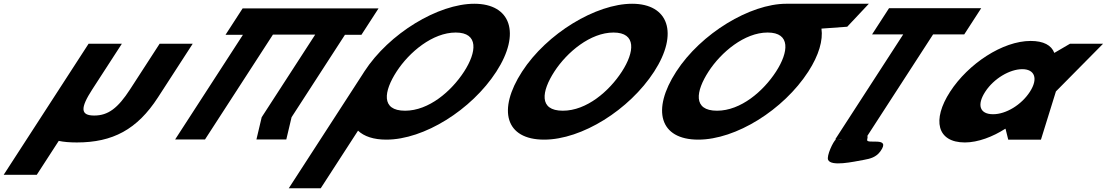

<svg xmlns="http://www.w3.org/2000/svg" viewBox="-70 -747 5921 1027"><path d="M581.8 -513H403.8L-50.3 188H126.7L244.2 6.6C270.5 12.3 302.7 15 340.8 15C532.8 15 663.5 -54 774.9 -226L960.8 -513H783.8L625.7 -269C560.3 -168 508.1 -129 434.1 -129C360.1 -129 358.3 -168 423.7 -269Z M1389.9 -561.9H1616L1329.8 -120L1301.6 -0.9H1461.4L1489.6 -120L1775.2 -561H1863.4L1954.7 -702H1866.5L1866.6 -702.1H1706.8H1480.7H1320.9L1320.8 -702H1227.7L1136.4 -561H1229.5L866.7 -0.9H1026.5Z M2051.1 -363.9C2118.8 -468.5 2244.3 -573 2367.6 -573C2491.7 -573 2480.1 -468.5 2412.3 -363.9C2344.6 -259.4 2224.2 -154.8 2096.7 -154.8C1965.8 -154.8 1983.4 -259.4 2051.1 -363.9ZM1878.5 -363.9C1875.9 -359.8 1873.3 -355.7 1870.8 -351.7L1474.6 260H1645.6L1845.1 -48.1C1877.4 -17.5 1928 -0.1 1996.5 -0.1C2198 -0.1 2452.2 -159.1 2584.9 -363.9C2717.6 -568.8 2661.9 -726.9 2467.2 -726.9C2274.3 -726.9 2011.2 -568.8 1878.5 -363.9Z M2722.5 -363.9C2589.9 -159.1 2633.1 -0.1 2840.5 -0.1C3042 -0.1 3296.2 -159.1 3428.9 -363.9C3561.6 -568.8 3505.9 -726.9 3311.2 -726.9C3118.3 -726.9 2855.2 -568.8 2722.5 -363.9ZM2895.1 -363.9C2962.8 -468.5 3088.3 -573 3211.6 -573C3335.7 -573 3324.1 -468.5 3256.3 -363.9C3188.6 -259.4 3068.2 -154.8 2940.7 -154.8C2809.8 -154.8 2827.4 -259.4 2895.1 -363.9Z M3719.7 -363.9C3787.3 -468.4 3912.6 -572.8 4035.7 -573L4035.7 -573L4036.1 -573H4036.2C4160.3 -573 4148.7 -468.5 4080.9 -363.9C4013.2 -259.4 3892.8 -154.8 3765.3 -154.8C3634.4 -154.8 3652 -259.4 3719.7 -363.9ZM4135.5 -727 4135.4 -726.9C3942.5 -726.6 3679.7 -568.6 3547.1 -363.9C3414.4 -159.1 3457.7 -0.1 3665.1 -0.1C3866.5 -0.1 4120.8 -159.1 4253.5 -363.9C4310.7 -452.3 4332.9 -531.9 4324 -594L4461.8 -604L4577.5 -727Z M4594.6 -562.9H4761.2L4397.8 -1.9L4401.7 -1.8C4386.6 9.2 4350.3 87 4359.5 108C4375.6 144.6 4491.4 119 4551.5 108C4585.4 102 4616.3 93.7 4638.7 63C4700.1 -21 4561.1 28.7 4568.5 0C4570.9 -9.2 4571.2 -16 4569.9 -20.9L4921 -562.9H5087.6L5178.4 -703.1H4685.4ZM4436.6 -1.1C4427.6 -0.1 4418.9 -0.1 4411 -1.6Z M5011.8 -256C4914.7 -106 4941.3 15 5091.3 15C5161.3 15 5241.4 -16 5306.6 -58H5308.6L5323 0H5498L5578.1 -258L5830.3 -513H5653.3L5569.5 -464C5554.1 -505 5512 -528 5443 -528C5293 -528 5109 -406 5011.8 -256ZM5199.8 -256C5245.8 -327 5331.2 -377 5398.2 -377C5464.2 -377 5484.8 -327 5438.8 -256C5393.5 -186 5311.1 -136 5242.1 -136C5170.1 -136 5154.5 -186 5199.8 -256Z"/></svg>

Font: Hussar
Style: BdWodka
Weight: 700
Foundry: Cannot Into Space Fonts
Version: Version 2.00